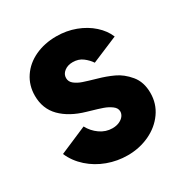

<svg xmlns="http://www.w3.org/2000/svg" viewBox="-132 -637 715 748"><g transform="rotate(-30 225.0 -262.5)"><path d="M15.6 -123 138.7 -175.8Q152.8 -148.9 178.2 -131.1Q203.6 -113.3 233.4 -113.3Q251 -113.3 264.4 -119.4Q277.8 -125.5 284.9 -135Q292 -144.5 292 -155.3Q292 -170.4 276.9 -181.6Q261.7 -192.9 242.2 -199.7Q222.7 -206.5 193.4 -214.8Q181.6 -218.8 176.8 -219.7Q109.9 -238.8 72 -277.1Q34.2 -315.4 34.2 -374Q34.2 -420.4 58.6 -456.8Q83 -493.2 125.7 -513.2Q168.5 -533.2 221.7 -533.2Q267.1 -533.2 307.4 -518.1Q347.7 -502.9 376.7 -476.8Q405.8 -450.7 418.9 -418.9L300.8 -369.1Q289.6 -386.2 271.2 -400.1Q252.9 -414.1 226.6 -414.1Q204.1 -414.1 189 -402.3Q173.8 -390.6 173.8 -373Q173.8 -356.4 187.7 -345.5Q201.7 -334.5 221.2 -327.9Q240.7 -321.3 278.3 -310.5Q313.5 -300.8 345.2 -286.1Q377 -271.5 403.3 -240Q429.7 -208.5 429.7 -159.2Q429.7 -110.8 402.8 -72.8Q376 -34.7 330.8 -13.4Q285.6 7.8 232.4 7.8Q186 7.8 142.8 -8.1Q99.6 -23.9 66.2 -53.7Q32.7 -83.5 15.6 -123Z"/></g></svg>

Font: Reddit Sans Strawberry ExBold
Style: Regular
Weight: 800
Designer: Stephen Hutchings
Foundry: Reddit
Version: Version 1.013